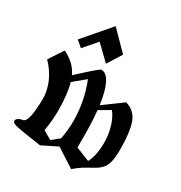

<svg xmlns="http://www.w3.org/2000/svg" viewBox="-237 -1231 1321 1402"><g transform="rotate(30 423.0 -530.5)"><path d="M137.2 -841.8 189 -797.9 283.2 -907.2 403.8 -791 479 -911.1 328.1 -1064ZM32.7 -96.2Q32.7 -106.4 41.5 -114.3Q50.3 -122.1 59.8 -125.5Q69.3 -128.9 80.1 -131.3L90.8 -133.8Q105 -140.1 114.5 -167.5Q124 -194.8 127.4 -232.7Q130.9 -270.5 132.1 -293.9Q133.3 -317.4 133.3 -337.4Q133.3 -352.5 132.1 -368.2Q130.9 -383.8 124 -413.3Q117.2 -442.9 105.7 -470.9Q94.2 -499 71 -535.2Q47.9 -571.3 16.1 -604L95.2 -724.1Q143.6 -700.2 176.3 -669.7Q209 -639.2 230.5 -593.8Q384.3 -736.8 397.5 -736.8Q440.4 -736.8 470.5 -677.2Q500.5 -617.7 515.6 -505.4L672.9 -621.1Q698.7 -612.3 716.1 -602.5Q733.4 -592.8 752.2 -570.8Q771 -548.8 782 -516.1Q793 -483.4 800 -428.7Q807.1 -374 807.1 -299.8Q807.1 -232.4 796.6 -192.1Q786.1 -151.9 762.9 -129.2Q739.7 -106.4 714.4 -93.3Q689 -80.1 646.7 -54.9Q604.5 -29.8 568.8 2.9L412.6 -97.7L284.2 -34.2Q249.5 -39.6 190.9 -48.3Q97.2 -62 64.9 -70.6Q32.7 -79.1 32.7 -96.2ZM520 -466.8Q529.8 -371.6 529.8 -252.9V-157.2L646 -110.8Q665 -144 674.1 -196Q683.1 -248 680.9 -304.9Q678.7 -361.8 660.9 -420.4Q643.1 -479 610.8 -520ZM392.6 -155.3Q407.7 -233.4 407.7 -307.6Q407.7 -474.6 346.2 -627.9L248 -546.4Q273.4 -460 273.4 -318.4Q273.4 -234.4 257.8 -147L330.1 -105Z"/></g></svg>

Font: KJV1611
Style: Regular
Weight: 400
Version: Version 3.6.1